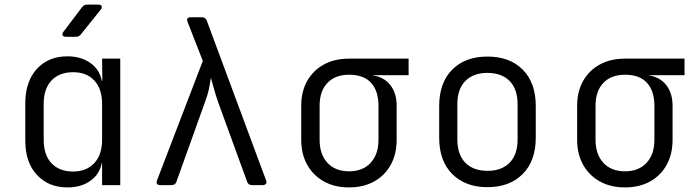

<svg xmlns="http://www.w3.org/2000/svg" viewBox="-20 -805 3040 835"><path d="M267 -645Q256 -645 252.5 -651Q249 -657 256 -667L337 -774Q345 -785 359 -785H407Q419 -785 422 -778.5Q425 -772 418 -763L332 -656Q324 -645 311 -645ZM273 10Q191 10 140.5 -44.5Q90 -99 90 -193V-356Q90 -450 140 -505Q190 -560 273 -560Q332 -560 372.5 -531.5Q413 -503 423 -453H425L424 -550H503V0H424V-97H423Q413 -47 373 -18.5Q333 10 273 10ZM298 -59Q356 -59 390 -95.5Q424 -132 424 -197V-353Q424 -418 390.5 -454.5Q357 -491 298 -491Q238 -491 204 -455Q170 -419 170 -353V-197Q170 -131 204 -95Q238 -59 298 -59Z M677 0Q656 0 663 -21L862 -540L796 -709Q788 -730 810 -730H858Q873 -730 879 -716L1137 -21Q1141 -11 1136.5 -5.5Q1132 0 1123 0H1076Q1060 0 1055 -14L930 -357Q918 -391 910 -420.5Q902 -450 897 -467Q895 -450 889 -420.5Q883 -391 870 -357L747 -14Q742 0 726 0Z M1498 10Q1435 10 1388.5 -16Q1342 -42 1316 -88.5Q1290 -135 1290 -197V-345Q1290 -407 1316 -453Q1342 -499 1388.5 -524.5Q1435 -550 1498 -550H1757V-478H1602V-477Q1650 -470 1677.5 -435Q1705 -400 1705 -345V-197Q1705 -135 1679.5 -88.5Q1654 -42 1607.5 -16Q1561 10 1498 10ZM1498 -60Q1558 -60 1592 -97Q1626 -134 1626 -197V-345Q1626 -409 1594 -444.5Q1562 -480 1498 -480Q1438 -480 1404 -444.5Q1370 -409 1370 -345V-197Q1370 -134 1404 -97Q1438 -60 1498 -60Z M2100 9Q2004 9 1947 -48Q1890 -105 1890 -206V-344Q1890 -445 1946.5 -502Q2003 -559 2100 -559Q2197 -559 2253.5 -502Q2310 -445 2310 -344V-206Q2310 -105 2253 -48Q2196 9 2100 9ZM2100 -62Q2161 -62 2196 -97Q2231 -132 2231 -199V-351Q2231 -418 2196 -453Q2161 -488 2100 -488Q2039 -488 2004 -453Q1969 -418 1969 -351V-199Q1969 -132 2004 -97Q2039 -62 2100 -62Z M2698 10Q2635 10 2588.5 -16Q2542 -42 2516 -88.5Q2490 -135 2490 -197V-345Q2490 -407 2516 -453Q2542 -499 2588.5 -524.5Q2635 -550 2698 -550H2957V-478H2802V-477Q2850 -470 2877.5 -435Q2905 -400 2905 -345V-197Q2905 -135 2879.5 -88.5Q2854 -42 2807.5 -16Q2761 10 2698 10ZM2698 -60Q2758 -60 2792 -97Q2826 -134 2826 -197V-345Q2826 -409 2794 -444.5Q2762 -480 2698 -480Q2638 -480 2604 -444.5Q2570 -409 2570 -345V-197Q2570 -134 2604 -97Q2638 -60 2698 -60Z"/></svg>

Font: Pitagon Sans Mono Light
Style: Regular
Weight: 300
Monospace: yes
Designer: Travis Tran
Foundry: Pitagon
Version: Version 1.001; ttfautohint (v1.8.4.7-5d5b);gftools[0.9.26]